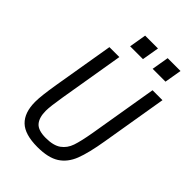

<svg xmlns="http://www.w3.org/2000/svg" viewBox="-260 -1001 1121 1121"><g transform="rotate(45 300.0 -440.5)"><path d="M236 -698 169 -298Q154 -208 154 -173Q154 -117 178.5 -88.5Q203 -60 266 -60Q329 -60 362.5 -84Q396 -108 410.5 -150.5Q425 -193 439 -274L510 -698H592L524 -291Q505 -176 480.5 -113.5Q456 -51 407 -19.5Q358 12 269 12Q165 12 119 -32.5Q73 -77 73 -166Q73 -215 91 -323L154 -698ZM360 -893 342 -787H236L254 -893ZM546 -893 528 -787H422L440 -893Z"/></g></svg>

Font: iA Writer Mono V
Style: Regular
Weight: 400
Italic angle: -9.5°
Designer: Mike Abbink, Paul van der Laan, Pieter van Rosmalen
Foundry: Bold Monday
Version: Version 2.000